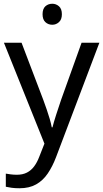

<svg xmlns="http://www.w3.org/2000/svg" viewBox="-20 -764 550 1024"><path d="M259 -744Q279 -744 294.5 -730.5Q310 -717 310 -688Q310 -660 294.5 -646Q279 -632 259 -632Q237 -632 222 -646Q207 -660 207 -688Q207 -717 222 -730.5Q237 -744 259 -744ZM1 -536H95L211 -231Q221 -204 229.5 -179Q238 -154 245 -130.5Q252 -107 256 -85H260Q266 -110 279 -150.5Q292 -191 306 -232L415 -536H510L279 74Q260 124 234.5 161.5Q209 199 172.5 219.5Q136 240 84 240Q60 240 42 237.5Q24 235 11 232V162Q22 164 37.5 166Q53 168 70 168Q101 168 123.5 156.5Q146 145 162 123.5Q178 102 189 73L217 2Z"/></svg>

Font: hin115
Style: Book
Weight: 400
Designer: Jelle Bosma - Monotype Design Team
Foundry: Monotype Imaging Inc.
Version: Version 2.003